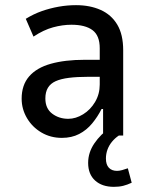

<svg xmlns="http://www.w3.org/2000/svg" viewBox="-20 -526 575 745"><path d="M220 9Q176 9 140.5 -12Q105 -33 84.5 -68Q64 -103 64 -143Q64 -196 93 -229.5Q122 -263 177 -278.5Q232 -294 309 -294H380V-228H322Q279 -228 247.5 -224Q216 -220 196 -211Q176 -202 166 -185.5Q156 -169 156 -144Q156 -105 182.5 -85Q209 -65 245 -65Q274 -65 302.5 -82.5Q331 -100 349 -130.5Q367 -161 367 -198V-339Q367 -388 339 -409Q311 -430 257 -430Q223 -430 186 -420Q149 -410 110 -384L80 -453Q111 -472 142.5 -483Q174 -494 207.5 -500Q241 -506 275 -506Q329 -506 370.5 -487.5Q412 -469 435 -430.5Q458 -392 458 -331V0H380V-103H374Q359 -73 337.5 -47Q316 -21 287 -6Q258 9 220 9ZM422 199Q376 199 349 174.5Q322 150 322 106Q322 66 346 30.5Q370 -5 409 -32L441 0Q426 10 414.5 24Q403 38 397 54.5Q391 71 391 89Q391 113 402.5 125Q414 137 434 137Q443 137 454 134Q465 131 476 127L491 183Q474 191 458 195Q442 199 422 199Z"/></svg>

Font: Nunito Sans 7pt Condensed Medium
Style: Regular
Weight: 500
Width: 3
Designer: Vernon Adams
Foundry: Vernon Adams
Version: Version 3.101;gftools[0.9.27]